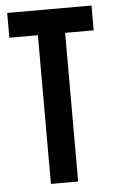

<svg xmlns="http://www.w3.org/2000/svg" viewBox="-51 -736 459 772"><g transform="rotate(-5 178.0 -350.0)"><path d="M7.8 -600.1V-700.2H348.1V-600.1H232.9V0H123V-600.1Z"/></g></svg>

Font: Bebas Neue Bold
Style: Regular
Weight: 700
Designer: Ryoichi Tsunekawa
Foundry: Ryoichi Tsunekawa
Version: Version 1.300